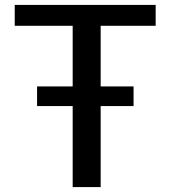

<svg xmlns="http://www.w3.org/2000/svg" viewBox="-20 -762 693 782"><path d="M524 -410H390V-657H614V-742H40V-657H276V-410H131V-330H276V0H390V-330H524Z"/></svg>

Font: Bisquit Text
Style: Regular
Weight: 400
Version: Version 1.004;Glyphs 3.2.3 (3260)